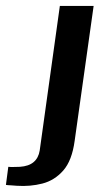

<svg xmlns="http://www.w3.org/2000/svg" viewBox="-134 -515 336 648"><path d="M-77 112Q-84 111 -97 110.5Q-110 110 -114 109L-106 48Q-98 49 -86 48.5Q-74 48 -67 48Q-37 46 -20.5 32Q-4 18 0 -7L68 -495H182L118 -40Q109 27 79.5 60.5Q50 94 9 104.5Q-32 115 -77 112Z"/></svg>

Font: Alumni Sans Thin
Style: Bold Italic
Weight: 700
Italic angle: -8°
Version: Version 1.016